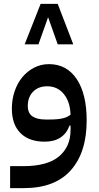

<svg xmlns="http://www.w3.org/2000/svg" viewBox="-20 -728 507 988"><path d="M32 127H99Q224 127 283.5 77Q343 27 343 -58V-82H338Q307 1 210 1Q129 1 85 -43.5Q41 -88 41 -169Q41 -217 55.5 -259Q70 -301 95.5 -331.5Q121 -362 156 -380Q191 -398 232 -398Q323 -398 374.5 -321.5Q426 -245 426 -108Q426 56 344.5 148Q263 240 103 240H32ZM235 -113Q277 -113 302.5 -119Q328 -125 343 -138Q341 -204 308.5 -244Q276 -284 223 -284Q177 -284 150 -256Q123 -228 123 -183Q123 -146 146.5 -129.5Q170 -113 215 -113ZM357 -500H277L228 -638H227L178 -500H107L189 -708H277Z"/></svg>

Font: IBM Plex Sans Arabic Medm
Style: Regular
Weight: 500
Designer: Mike Abbink, Paul van der Laan, Pieter van Rosmalen, Wael Morcos, Khajak Apelian
Foundry: Bold Monday
Version: Version 1.005